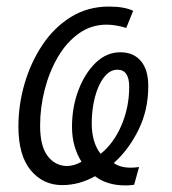

<svg xmlns="http://www.w3.org/2000/svg" viewBox="-20 -553 523 584"><path d="M169 10Q111 10 73.5 -35Q36 -80 36 -168Q36 -235 55 -299.5Q74 -364 109.5 -417Q145 -470 196 -501.5Q247 -533 311 -533Q359 -533 385 -520L364 -468Q352 -472 335.5 -475Q319 -478 305 -478Q257 -478 219.5 -451Q182 -424 156 -379.5Q130 -335 116 -280.5Q102 -226 102 -171Q102 -109 124.5 -79Q147 -49 183 -48Q205 -48 228 -61Q215 -81 207 -108Q199 -135 199 -167Q199 -227 218.5 -278.5Q238 -330 271 -362Q304 -394 346 -394Q386 -394 408.5 -367.5Q431 -341 431 -291Q431 -218 401 -157.5Q371 -97 326 -57Q346 -43 378 -43Q384 -43 390 -43.5Q396 -44 403 -45L388 9Q381 10 374.5 10.5Q368 11 361 11Q306 11 269 -17Q221 10 169 10ZM286 -85Q326 -117 349.5 -172Q373 -227 373 -289Q373 -341 337 -341Q314 -341 296 -317.5Q278 -294 268.5 -256.5Q259 -219 259 -178Q259 -120 286 -85Z"/></svg>

Font: Ubuntu Sans Condensed
Style: Italic
Weight: 400
Width: 3
Italic angle: -13.5°
Designer: Dalton Maag Ltd
Foundry: Dalton Maag Ltd
Version: Version 1.006; ttfautohint (v1.8.4.7-5d5b)